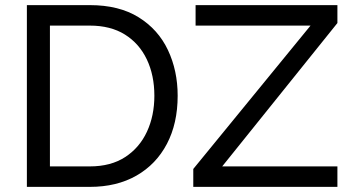

<svg xmlns="http://www.w3.org/2000/svg" viewBox="-20 -730 1374 750"><path d="M85 0V-710H331Q445 -710 521.5 -662.5Q598 -615 636 -534.5Q674 -454 674 -356Q674 -248 632 -168Q590 -88 513 -44Q436 0 331 0ZM331 -630H175V-80H331Q413 -80 469 -116.5Q525 -153 554 -215.5Q583 -278 583 -356Q583 -436 553.5 -498Q524 -560 468 -595Q412 -630 331 -630ZM735 -70 1193 -630H744V-710H1298V-640L848 -80H1298V0H735Z"/></svg>

Font: YasnoRaleway Medium
Style: Regular
Weight: 500
Designer: Matt McInerney, Pablo Impallari, Rodrigo Fuenzalida
Foundry: Matt McInerney, Pablo Impallari, Rodrigo Fuenzalida
Version: Version 4.026